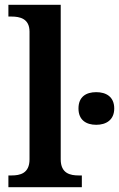

<svg xmlns="http://www.w3.org/2000/svg" viewBox="-20 -780 496 800"><path d="M15 0H321V-49H308C273 -49 233 -57 233 -116V-760H15V-711H28C62 -711 103 -703 103 -648V-116C103 -57 63 -49 28 -49H15ZM381 -260C422 -260 456 -280 456 -328C456 -377 422 -396 381 -396C339 -396 307 -377 307 -328C307 -280 339 -260 381 -260Z"/></svg>

Font: Noto Serif Semi
Style: Regular
Weight: 600
Designer: Monotype Design Team
Foundry: Monotype Imaging Inc.
Version: Version 1.002